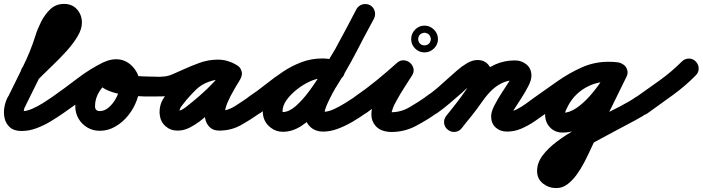

<svg xmlns="http://www.w3.org/2000/svg" viewBox="-41 -614 3593 982"><path d="M80 -277Q86 -282 92 -287.5Q98 -293 104 -299Q114 -310 134.5 -330Q155 -350 179.5 -374.5Q204 -399 226 -423.5Q248 -448 262.5 -468Q277 -488 277 -498Q277 -504 279 -499Q281 -494 287 -493Q287 -493 287 -493Q281 -493 272.5 -481Q264 -469 256.5 -452Q249 -435 243.5 -420.5Q238 -406 236 -401Q210 -317 170 -235.5Q130 -154 91 -76Q91 -76 90 -73Q89 -71 89 -71Q85 -66 83 -58.5Q81 -51 80 -44Q80 -42 80 -37.5Q80 -33 79 -36Q77 -39 72.5 -42Q68 -45 69 -45Q95 -45 123.5 -57.5Q152 -70 179 -87Q206 -104 226 -118Q243 -130 263.5 -126.5Q284 -123 296 -106Q308 -89 304.5 -68.5Q301 -48 284 -36Q254 -15 218.5 6.5Q183 28 145 42Q107 56 69 56Q31 56 10 37.5Q-11 19 -17.5 -9.5Q-24 -38 -18 -69Q-12 -100 3 -125Q3 -125 2 -123Q1 -120 1 -120Q38 -196 76.5 -273.5Q115 -351 140 -431Q150 -464 169 -502Q188 -540 216.5 -567Q245 -594 287 -594Q328 -594 353 -566Q378 -538 378 -498Q378 -465 355.5 -427.5Q333 -390 299.5 -353Q266 -316 232.5 -284Q199 -252 176 -229Q170 -222 163 -216Q156 -210 150 -203Q135 -189 114 -189.5Q93 -190 78 -205Q64 -220 64.5 -241Q65 -262 80 -277Z M226 -118Q290 -163 354 -212Q418 -261 487 -295Q506 -304 526 -297Q546 -290 555 -272Q564 -253 557 -233Q550 -213 532 -204Q466 -172 405 -124.5Q344 -77 284 -36Q267 -24 246.5 -27.5Q226 -31 214 -48Q202 -65 205.5 -85.5Q209 -106 226 -118ZM555 -271Q564 -252 557 -232Q550 -212 531 -204Q493 -186 469 -149Q445 -112 445 -71Q445 -46 469 -46Q491 -46 509.5 -60Q528 -74 542.5 -95.5Q557 -117 565 -140.5Q573 -164 573 -183Q573 -189 568 -199.5Q563 -210 554 -210Q546 -210 543.5 -208Q541 -206 547 -212Q549 -214 551.5 -219Q554 -224 553 -221Q553 -221 553 -221Q553 -221 553 -221Q553 -223 553 -225Q554 -233 551 -240Q550 -242 547.5 -243.5Q545 -245 546 -246Q546 -246 561.5 -242Q577 -238 593 -234Q609 -230 612 -230Q655 -224 699 -223Q743 -222 786 -221Q807 -221 822 -206.5Q837 -192 837 -171Q836 -150 821.5 -135Q807 -120 786 -121Q768 -121 733.5 -120.5Q699 -120 657.5 -122.5Q616 -125 575 -132.5Q534 -140 503 -155Q472 -170 458 -194Q444 -218 457 -255Q457 -255 457 -255Q457 -255 457 -255Q457 -255 457 -255Q457 -255 457 -255Q468 -286 496 -298.5Q524 -311 554 -311Q588 -311 615 -292.5Q642 -274 658 -245Q674 -216 674 -183Q674 -143 658.5 -101Q643 -59 615 -24Q587 11 549.5 33Q512 55 469 55Q434 55 405.5 38Q377 21 360.5 -7.5Q344 -36 344 -71Q344 -118 362.5 -162Q381 -206 413 -241Q445 -276 488 -295Q507 -304 526.5 -297Q546 -290 555 -271Z M786 -222Q813 -222 841 -234Q869 -246 893 -257Q936 -277 981 -293Q1026 -309 1074 -309Q1099 -309 1124 -301.5Q1149 -294 1170 -281Q1191 -269 1194 -249Q1197 -229 1188 -213Q1178 -197 1159.5 -189.5Q1141 -182 1120 -194Q1107 -200 1097 -204Q1087 -208 1072 -208Q1072 -208 1076 -208Q1080 -209 1080 -209Q1039 -202 1011.5 -189.5Q984 -177 961 -155Q938 -133 909 -99Q909 -99 909.5 -99.5Q910 -100 910 -100Q911 -101 911 -101Q911 -101 911 -101Q901 -88 888.5 -72.5Q876 -57 876 -39Q876 -39 876 -39Q876 -38 874.5 -41Q873 -44 869 -46Q867 -47 867 -47Q880 -47 894.5 -56Q909 -65 918 -73Q945 -94 982 -126Q1019 -158 1051.5 -193Q1084 -228 1100 -259Q1111 -281 1131 -284.5Q1151 -288 1168 -279Q1185 -270 1193 -251.5Q1201 -233 1189 -212Q1174 -185 1155 -153Q1136 -121 1122 -88Q1108 -55 1108 -24Q1108 -24 1108 -25Q1105 -33 1097.5 -39.5Q1090 -46 1081 -46Q1081 -46 1080.5 -46Q1080 -46 1080 -47Q1123 -47 1160.5 -71Q1198 -95 1231 -118Q1248 -130 1268.5 -126.5Q1289 -123 1301 -106Q1313 -89 1309.5 -68.5Q1306 -48 1289 -36Q1241 -2 1191 26Q1141 54 1080 54Q1046 54 1026.5 31Q1007 8 1007 -24Q1007 -66 1022 -106.5Q1037 -147 1059 -186Q1081 -225 1101 -260Q1113 -282 1132.5 -285.5Q1152 -289 1168 -281Q1185 -272 1193 -254Q1201 -236 1190 -213Q1170 -173 1134 -133Q1098 -93 1057 -57Q1016 -21 980 7Q956 25 927.5 39.5Q899 54 867 54Q831 54 805.5 31.5Q780 9 776 -27Q775 -33 775 -39Q775 -77 792 -105.5Q809 -134 831 -163Q831 -163 831 -163Q831 -163 832 -164Q832 -164 832.5 -164.5Q833 -165 833 -165Q869 -208 901.5 -236.5Q934 -265 972 -282.5Q1010 -300 1065 -308Q1065 -308 1069 -309Q1072 -309 1072 -309Q1100 -309 1122.5 -302Q1145 -295 1168 -282Q1190 -270 1193 -250Q1196 -230 1186 -214Q1177 -197 1158 -189.5Q1139 -182 1118 -195Q1109 -200 1097 -204Q1085 -208 1074 -208Q1036 -208 1000.5 -194.5Q965 -181 930.5 -164Q896 -147 860.5 -134Q825 -121 786 -121Q765 -121 750.5 -135.5Q736 -150 736 -171Q736 -192 750.5 -207Q765 -222 786 -222Z M1218 -48Q1207 -66 1210.5 -86.5Q1214 -107 1231 -119Q1276 -149 1318.5 -183Q1361 -217 1406 -247Q1451 -277 1501 -296Q1551 -315 1609 -315Q1629 -315 1649 -311Q1669 -307 1688 -301Q1708 -295 1717.5 -276.5Q1727 -258 1721 -238Q1715 -218 1696.5 -208.5Q1678 -199 1658 -205Q1646 -209 1633.5 -211.5Q1621 -214 1609 -214Q1562 -214 1519.5 -196Q1477 -178 1438 -150Q1399 -122 1362 -91Q1325 -60 1289 -35Q1271 -24 1250.5 -27.5Q1230 -31 1218 -48ZM1720 -236Q1713 -216 1694 -207Q1675 -198 1656 -206Q1644 -210 1633 -212Q1622 -214 1609 -214Q1582 -214 1547.5 -199Q1513 -184 1480 -158.5Q1447 -133 1425.5 -103.5Q1404 -74 1404 -45Q1404 -42 1405 -40Q1405 -41 1405 -41Q1405 -41 1406 -41Q1436 -41 1470.5 -70.5Q1505 -100 1541.5 -149.5Q1578 -199 1613.5 -258Q1649 -317 1681.5 -376.5Q1714 -436 1740 -486.5Q1766 -537 1783 -568Q1793 -586 1813 -591.5Q1833 -597 1852 -587Q1870 -577 1875.5 -557Q1881 -537 1871 -518Q1848 -478 1818.5 -419.5Q1789 -361 1753.5 -296Q1718 -231 1677.5 -168Q1637 -105 1593 -53.5Q1549 -2 1502 29Q1455 60 1406 60Q1371 60 1345 40Q1303 9 1303 -45Q1303 -96 1332 -144.5Q1361 -193 1408 -231.5Q1455 -270 1508 -292.5Q1561 -315 1609 -315Q1650 -315 1690 -300Q1710 -293 1719 -274Q1728 -255 1720 -236ZM1872 -519Q1845 -469 1818 -418.5Q1791 -368 1764 -318Q1764 -318 1764 -318Q1764 -318 1764 -318Q1764 -317 1764 -317Q1764 -317 1764 -317Q1753 -299 1735.5 -269.5Q1718 -240 1698 -205.5Q1678 -171 1660 -137.5Q1642 -104 1630.5 -77Q1619 -50 1619 -35Q1619 -31 1614 -36.5Q1609 -42 1612 -42Q1637 -42 1666.5 -55.5Q1696 -69 1724.5 -87Q1753 -105 1773 -118Q1790 -130 1810.5 -126.5Q1831 -123 1843 -106Q1855 -89 1851.5 -68.5Q1848 -48 1831 -36Q1802 -15 1765 7Q1728 29 1688.5 44Q1649 59 1612 59Q1570 59 1544 33Q1518 7 1518 -35Q1518 -68 1535.5 -111.5Q1553 -155 1579 -202.5Q1605 -250 1631.5 -293Q1658 -336 1676 -367Q1676 -367 1676 -367Q1676 -367 1676 -366Q1676 -366 1675.5 -366Q1675 -366 1675 -366Q1702 -416 1729 -466Q1756 -516 1782 -567Q1792 -585 1812 -591Q1832 -597 1851 -588Q1869 -578 1875 -558Q1881 -538 1872 -519Z M1760 -48Q1749 -66 1752.5 -86.5Q1756 -107 1773 -119Q1830 -158 1884.5 -202.5Q1939 -247 1990 -293Q2006 -307 2024.5 -305.5Q2043 -304 2056 -293Q2069 -282 2073.5 -264.5Q2078 -247 2067 -229Q2047 -197 2026.5 -165.5Q2006 -134 1988 -101Q1981 -89 1975 -76.5Q1969 -64 1965 -50Q1962 -42 1960 -34Q1960 -30 1960 -29Q1955 -39 1951.5 -39.5Q1948 -40 1961 -40Q2010 -40 2054 -66Q2098 -92 2136 -118Q2153 -130 2173.5 -126.5Q2194 -123 2206 -106Q2218 -89 2214.5 -68.5Q2211 -48 2194 -36Q2142 1 2084.5 31Q2027 61 1961 61Q1938 61 1916.5 54Q1895 47 1879 29Q1859 5 1858.5 -26.5Q1858 -58 1871.5 -93Q1885 -128 1905.5 -162.5Q1926 -197 1946.5 -228Q1967 -259 1981 -281Q1992 -300 2011.5 -297.5Q2031 -295 2047 -282Q2062 -269 2068 -250.5Q2074 -232 2058 -217Q2004 -169 1947 -122.5Q1890 -76 1831 -35Q1813 -24 1792.5 -27.5Q1772 -31 1760 -48ZM2107 -437Q2100 -430 2098 -419Q2098 -417 2098 -415Q2098 -413 2098 -414Q2098 -415 2098 -413Q2098 -411 2098 -409Q2100 -398 2107 -391Q2114 -384 2125 -382Q2127 -382 2129 -382Q2131 -382 2130 -382Q2129 -382 2131 -382Q2133 -382 2135 -382Q2146 -384 2153 -391Q2160 -398 2162 -409Q2162 -411 2162.5 -413Q2163 -415 2163 -414Q2163 -413 2162.5 -415Q2162 -417 2162 -419Q2160 -430 2153 -437Q2146 -444 2135 -446Q2133 -446 2131 -446.5Q2129 -447 2130 -447Q2131 -447 2129 -446.5Q2127 -446 2125 -446Q2114 -444 2107 -437ZM2130 -483Q2158 -483 2178.5 -462.5Q2199 -442 2199 -414Q2199 -386 2178.5 -366Q2158 -346 2130 -346Q2102 -346 2082 -366Q2062 -386 2062 -414Q2062 -442 2082 -462.5Q2102 -483 2130 -483Z M2136 -119Q2168 -140 2197 -165Q2226 -190 2254 -216Q2273 -233 2297 -254Q2321 -275 2348 -291Q2375 -307 2402 -307Q2437 -307 2457.5 -282Q2478 -257 2478 -224Q2478 -195 2460.5 -159Q2443 -123 2417.5 -86Q2392 -49 2365.5 -16Q2339 17 2321 41Q2308 58 2287.5 60.5Q2267 63 2250 50Q2233 37 2230.5 16.5Q2228 -4 2241 -21Q2253 -36 2275 -63.5Q2297 -91 2320.5 -123Q2344 -155 2360.5 -182.5Q2377 -210 2377 -224Q2377 -224 2377 -223Q2380 -213 2392 -208Q2394 -207 2399 -206.5Q2404 -206 2402 -206Q2399 -206 2388.5 -198Q2378 -190 2364.5 -178.5Q2351 -167 2339 -156Q2327 -145 2322 -140Q2291 -113 2259.5 -86Q2228 -59 2194 -35Q2177 -24 2156 -27.5Q2135 -31 2123 -48Q2112 -65 2115.5 -86Q2119 -107 2136 -119ZM2250 49Q2233 36 2230.5 15.5Q2228 -5 2242 -21Q2266 -52 2290 -82.5Q2314 -113 2336 -145Q2367 -189 2405 -225.5Q2443 -262 2490 -283.5Q2537 -305 2593 -305Q2627 -305 2652 -284Q2677 -263 2677 -227Q2677 -204 2661 -173Q2645 -142 2624.5 -110.5Q2604 -79 2588 -54Q2572 -29 2572 -19Q2572 -19 2572 -20Q2572 -22 2571 -23Q2570 -26 2568 -29Q2562 -39 2553 -41Q2552 -42 2552 -42Q2577 -42 2602.5 -55Q2628 -68 2652 -86Q2676 -104 2696 -118Q2713 -130 2733.5 -126.5Q2754 -123 2766 -106Q2778 -89 2774.5 -68.5Q2771 -48 2754 -36Q2725 -15 2692.5 7Q2660 29 2625 44Q2590 59 2552 59Q2517 59 2494 38Q2471 17 2471 -19Q2471 -42 2487 -73.5Q2503 -105 2523.5 -136.5Q2544 -168 2560 -192.5Q2576 -217 2576 -227Q2576 -229 2576 -226Q2576 -223 2576 -222Q2580 -210 2590 -206Q2592 -204 2593 -204Q2555 -204 2523 -187.5Q2491 -171 2465.5 -144Q2440 -117 2420 -87Q2397 -54 2371.5 -22Q2346 10 2320 41Q2307 58 2286.5 60.5Q2266 63 2250 49Z M2696 -118Q2752 -158 2811.5 -199.5Q2871 -241 2935 -269.5Q2999 -298 3071 -298Q3083 -298 3095 -297.5Q3107 -297 3119 -295Q3140 -293 3153 -276.5Q3166 -260 3163 -239Q3161 -218 3144.5 -205Q3128 -192 3107 -195Q3098 -196 3089 -196.5Q3080 -197 3071 -197Q3027 -197 2985 -181.5Q2943 -166 2903.5 -141Q2864 -116 2826.5 -88Q2789 -60 2754 -36Q2737 -24 2716.5 -27.5Q2696 -31 2684 -48Q2672 -65 2675.5 -85.5Q2679 -106 2696 -118ZM3106 -195Q3091 -197 3075 -197Q3009 -197 2953 -165Q2897 -133 2865 -74Q2860 -65 2854 -52Q2848 -39 2848 -28Q2848 -26 2845 -30.5Q2842 -35 2839 -37Q2837 -37 2837 -37Q2872 -37 2908 -62Q2944 -87 2977 -124.5Q3010 -162 3035 -200.5Q3060 -239 3073 -265Q3082 -284 3101.5 -291Q3121 -298 3140 -288Q3159 -279 3166 -259.5Q3173 -240 3163 -221Q3143 -178 3109.5 -129Q3076 -80 3033 -36Q2990 8 2940 36Q2890 64 2837 64Q2797 64 2772 37.5Q2747 11 2747 -28Q2747 -53 2756 -77.5Q2765 -102 2776 -123Q2822 -205 2901.5 -251.5Q2981 -298 3075 -298Q3098 -298 3120 -295Q3141 -292 3153.5 -275.5Q3166 -259 3163 -238Q3160 -217 3143.5 -204.5Q3127 -192 3106 -195ZM3140 -288Q3159 -279 3166 -259Q3173 -239 3163 -221Q3125 -143 3087 -66Q3049 11 3010 88Q3010 88 3010 88.5Q3010 89 3010 89Q3010 90 3009.5 90Q3009 90 3009 90Q2996 114 2981 147Q2966 180 2948 215Q2930 250 2908 280Q2886 310 2860.5 329Q2835 348 2804 348Q2766 348 2736 324.5Q2706 301 2706 260Q2706 219 2734 181.5Q2762 144 2808 109.5Q2854 75 2910 44Q2966 13 3023 -15.5Q3080 -44 3129.5 -69.5Q3179 -95 3212 -118Q3229 -130 3249.5 -126.5Q3270 -123 3282 -106Q3294 -89 3290.5 -68.5Q3287 -48 3270 -36Q3249 -21 3207.5 1.5Q3166 24 3113.5 51.5Q3061 79 3007.5 108.5Q2954 138 2908.5 166Q2863 194 2835 218.5Q2807 243 2807 260Q2807 262 2806.5 258.5Q2806 255 2805 253Q2802 246 2799.5 246.5Q2797 247 2804 247Q2809 247 2820 230Q2831 213 2845 187Q2859 161 2874 132.5Q2889 104 2901.5 79.5Q2914 55 2921 42Q2921 42 2920.5 42Q2920 42 2920 43Q2920 43 2920 43.5Q2920 44 2920 44Q2958 -34 2996.5 -111Q3035 -188 3073 -265Q3082 -284 3102 -291Q3122 -298 3140 -288Z M3212 -117Q3272 -159 3333 -203Q3394 -247 3446 -299Q3461 -314 3481.5 -314.5Q3502 -315 3517 -300Q3532 -285 3532.5 -264.5Q3533 -244 3518 -229Q3463 -173 3398.5 -126.5Q3334 -80 3270 -34Q3253 -22 3232.5 -25.5Q3212 -29 3200 -46Q3188 -63 3191.5 -84Q3195 -105 3212 -117Z"/></svg>

Font: FRB American Cursive Guidelines Arrows Ultra
Style: Bold Italic
Weight: 1000
Italic angle: -25°
Version: Version 2.0;Modular Font Editor K font №1